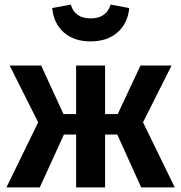

<svg xmlns="http://www.w3.org/2000/svg" viewBox="-20 -815 788 835"><path d="M602 -283 740 0H594L490 -230H437V0H311V-230H258L153 0H8L146 -283L22 -530H159L256 -319H311V-530H437V-319H492L591 -530H726ZM207 -780 288 -795Q305 -735 374 -735Q443 -735 461 -795L542 -780Q536 -714 491.5 -674.5Q447 -635 374 -635Q301 -635 257 -674.5Q213 -714 207 -780Z"/></svg>

Font: FiraSans
Style: Regular
Weight: 600
Designer: Carrois Corporate & Edenspiekermann AG
Foundry: Carrois Corporate GbR & Edenspiekermann AG
Version: Version 3.106;PS 003.106;hotconv 1.0.70;makeotf.lib2.5.58329